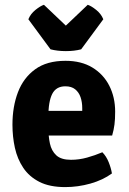

<svg xmlns="http://www.w3.org/2000/svg" viewBox="-20 -767 537 802"><path d="M127 -201V-304H323.5V-315.5Q323.5 -340.5 316.5 -361Q309.5 -381.5 294 -394Q278.5 -406.5 253 -406.5Q214.5 -406.5 198.2 -374.8Q182 -343 182 -279V-234Q182 -198 188.5 -167.5Q195 -137 215.2 -118.2Q235.5 -99.5 276.5 -99.5Q310.5 -99.5 343.8 -108.8Q377 -118 407.5 -131Q424 -114.5 434 -89.5Q444 -64.5 447.5 -42.5Q410 -15 357.8 -0.2Q305.5 14.5 252.5 14.5Q187.5 14.5 144.8 -7.2Q102 -29 77.2 -66Q52.5 -103 42.2 -149.5Q32 -196 32 -246Q32 -321.5 55 -381.8Q78 -442 126.8 -477.5Q175.5 -513 253.5 -513Q319.5 -513 365.8 -485Q412 -457 436.5 -409Q461 -361 461 -300.5Q461 -268.5 458.2 -247Q455.5 -225.5 448.5 -201ZM191 -561 98.5 -686.5Q107.5 -709 128 -725.5Q148.5 -742 163.5 -747L255 -660L346.5 -747Q361.5 -742 382 -725.5Q402.5 -709 411.5 -686.5L319 -561Q290.5 -553.5 255 -553.5Q220 -553.5 191 -561Z"/></svg>

Font: Signika Negative
Style: Bold
Weight: 700
Designer: Anna Giedry
Foundry: Anna Giedry
Version: Version 2.001